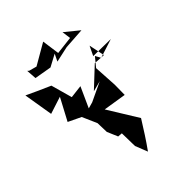

<svg xmlns="http://www.w3.org/2000/svg" viewBox="-236 -882 1039 1039"><g transform="rotate(-45 284.0 -362.0)"><path d="M117 -722 121 -663 219 -646 288 -683 268 -642 359 -662 480 -670 400 -735 407 -684 304 -672 290 -773 169 -703 125 -715ZM452 -580 471 -489 405 -493 294 -389 355 -405 245 -353 209 -343 262 -460 187 -451 153 -573C106 -593 61 -614 16 -635L44 -466L143 -498L76 -372L149 -337L186 -253L188 -184L214 -123L240 -121L242 -22L270 49C306 -1 339 -53 372 -106L266 -278L398 -257L399 -334L391 -469L433 -520L450 -489L559 -524L426 -526Z"/></g></svg>

Font: Charger Distortion
Style: 2
Weight: 400
Designer: Jasper
Foundry: Cannot Into Space Fonts
Version: Version 0.98